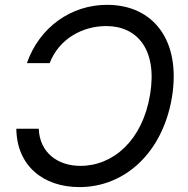

<svg xmlns="http://www.w3.org/2000/svg" viewBox="-20 -757 769 787"><path d="M138.8 -229.4H46.9C48.7 -78.8 155.9 9.9 305.8 9.9C490.8 9.9 646.3 -130 684.7 -357.6C723 -591.3 608.7 -737.2 418.7 -737.2C272 -737.2 141.7 -646 90.2 -498.2H183.6C221.2 -596.9 317.1 -650.2 415.5 -650.2C543 -650.2 625.7 -552.9 595.2 -369.7C564.3 -180.8 443.2 -77.1 309.7 -77.1C217.3 -77.1 142.8 -130.3 138.8 -229.4Z"/></svg>

Font: Margiela Sans Text
Style: Italic
Weight: 400
Italic angle: -9.39999°
Designer: Stefan Endress, Andreas Faust
Version: Version 1.100;FEAKit 1.0